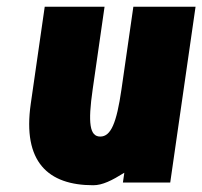

<svg xmlns="http://www.w3.org/2000/svg" viewBox="-20 -540 599 568"><path d="M374.5 -520 339.4 -276C324.8 -175 307.8 -136 276.6 -136C245.4 -136 239.6 -175 254.2 -276L289.3 -520H112.3L71 -233C46.2 -61 122.2 8 255.8 8C283.1 8 310.9 -6 347.8 -29L343.6 0H483.6L558.5 -520Z"/></svg>

Font: Blink
Style: Obl
Weight: 400
Designer: Mew Too
Foundry: Cannot Into Space Fonts
Version: Version 001.000